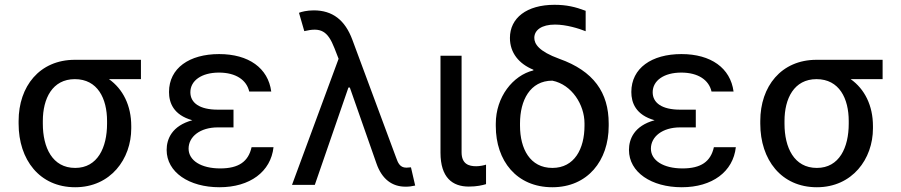

<svg xmlns="http://www.w3.org/2000/svg" viewBox="-20 -781 3807 811"><path d="M58.6 -269.9V-258.5C58.6 -106.5 147 9.9 297.6 9.9C447.4 9.9 534.4 -109.7 534.4 -238.6V-248.6C534.4 -334.9 499.6 -404.8 440.3 -446.7H575.3V-528.4H296.2C147 -528.4 58.6 -416.2 58.6 -269.9ZM160.9 -258.5V-269.9C160.9 -364.7 201 -446.7 296.2 -446.7C392.4 -446.7 432.2 -364.7 432.2 -269.9V-258.5C432.2 -158 392.4 -71.7 297.6 -71.7C201 -71.7 160.9 -158 160.9 -258.5Z M966.3 -317.8H899.9C822.4 -317.8 784.1 -346.9 784.1 -391.3C784.1 -440.3 831.3 -474.4 904.8 -474.4C976.6 -474.4 1021.7 -442.8 1032.7 -394.5H1125.7C1112.6 -493.6 1030.2 -552.6 905.5 -552.6C779.8 -552.6 693.9 -493.3 693.9 -392.4C693.9 -347.7 712 -295.5 792.3 -273.1C706 -249.6 683.9 -193.5 683.9 -147.7C683.9 -53.3 778.8 9.9 907 9.9C1035.9 9.9 1123.9 -55.8 1135.3 -159.1H1042.6C1029.1 -98.7 988.6 -69.6 910.2 -69.6C829.2 -69.6 776.6 -103.3 776.6 -153.1C776.6 -203.8 825.3 -242.9 899.9 -242.9H966.3Z M1692.5 7.5C1705.6 7.8 1719.8 6 1733.7 2.8L1715.9 -74.2C1711.6 -74.2 1702.1 -72.8 1696.4 -72.8C1668 -72.8 1660.5 -95.2 1653.1 -115.4L1468.4 -612.9C1437.5 -696.4 1384.6 -737.2 1305.4 -737.2C1277 -737.2 1252.8 -731.2 1242.9 -726.9L1265.3 -649.5C1334.5 -666.2 1364 -651.3 1392.8 -577.4L1410.2 -532.7L1213.4 0H1309.7L1451.7 -411.2H1457.7L1570 -90.9C1593 -24.1 1636.4 7.5 1692.5 7.5Z M1840.6 -545.5V-136.4C1840.6 -30.5 1891.3 7.1 1960.2 7.1C1994.3 7.1 2017.8 1.4 2033 -3.2V-85.6C2025.6 -82.7 2006 -78.8 1991.5 -78.8C1961.3 -78.8 1929.7 -87.4 1929.7 -137.8V-545.5Z M2133.9 -620.7C2133.9 -557.9 2171.9 -511.4 2233 -486.5V-483.7C2146.3 -462.4 2074.2 -371.4 2074.2 -258.5V-248.6C2074.2 -101.9 2161.9 9.9 2313.2 9.9C2462 9.9 2551.1 -102.3 2551.1 -249.3V-259.2C2551.1 -390.3 2487.2 -481.2 2342.3 -532.7C2255.3 -564.3 2236.9 -595.9 2236.9 -621.1C2236.9 -653.8 2267.8 -677.2 2324.2 -677.2C2372.2 -677.2 2425.4 -660.5 2453.8 -649.1V-735.4C2409.8 -752.1 2372.5 -760.7 2322.1 -760.7C2204.5 -760.7 2133.9 -704.9 2133.9 -620.7ZM2176.5 -250V-259.9C2176.5 -356.9 2218.8 -440.3 2313.2 -440.3C2395.6 -423.7 2448.9 -338.4 2448.9 -259.9V-250C2448.9 -152.7 2406.6 -71.7 2313.2 -71.7C2218.8 -71.7 2176.5 -152.7 2176.5 -250Z M2919 -317.8H2852.6C2775.2 -317.8 2736.9 -346.9 2736.9 -391.3C2736.9 -440.3 2784.1 -474.4 2857.6 -474.4C2929.3 -474.4 2974.4 -442.8 2985.4 -394.5H3078.5C3065.3 -493.6 2983 -552.6 2858.3 -552.6C2732.6 -552.6 2646.7 -493.3 2646.7 -392.4C2646.7 -347.7 2664.8 -295.5 2745 -273.1C2658.7 -249.6 2636.7 -193.5 2636.7 -147.7C2636.7 -53.3 2731.5 9.9 2859.7 9.9C2988.6 9.9 3076.7 -55.8 3088.1 -159.1H2995.4C2981.9 -98.7 2941.4 -69.6 2862.9 -69.6C2782 -69.6 2729.4 -103.3 2729.4 -153.1C2729.4 -203.8 2778.1 -242.9 2852.6 -242.9H2919Z M3191.4 -269.9V-258.5C3191.4 -106.5 3279.8 9.9 3430.4 9.9C3580.3 9.9 3667.3 -109.7 3667.3 -238.6V-248.6C3667.3 -334.9 3632.5 -404.8 3573.2 -446.7H3708.1V-528.4H3429C3279.8 -528.4 3191.4 -416.2 3191.4 -269.9ZM3293.7 -258.5V-269.9C3293.7 -364.7 3333.8 -446.7 3429 -446.7C3525.2 -446.7 3565 -364.7 3565 -269.9V-258.5C3565 -158 3525.2 -71.7 3430.4 -71.7C3333.8 -71.7 3293.7 -158 3293.7 -258.5Z"/></svg>

Font: Margiela Sans Text
Style: Regular
Weight: 400
Designer: Stefan Endress, Andreas Faust
Version: Version 1.100;FEAKit 1.0